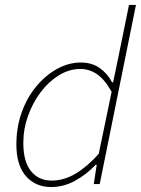

<svg xmlns="http://www.w3.org/2000/svg" viewBox="-20 -742 568 774"><path d="M186 12Q123 12 84.5 -32Q46 -76 46 -160Q46 -229 67.5 -289Q89 -349 126.5 -394Q164 -439 210.5 -464.5Q257 -490 306 -490Q350 -490 381.5 -468Q413 -446 432 -410H436L456 -506L500 -722H528L382 0H358L370 -78H366Q329 -39 283 -13.5Q237 12 186 12ZM188 -14Q238 -14 285.5 -42.5Q333 -71 378 -122L430 -372Q402 -422 371 -443Q340 -464 304 -464Q259 -464 217.5 -438.5Q176 -413 144 -370.5Q112 -328 93 -275Q74 -222 74 -166Q74 -90 105 -52Q136 -14 188 -14Z"/></svg>

Font: Source Sans 3 VF
Style: Italic
Weight: 200
Italic angle: -11°
Designer: Paul D. Hunt
Foundry: Adobe Systems Incorporated
Version: Version 3.042;hotconv 1.0.118;makeotfexe 2.5.65603